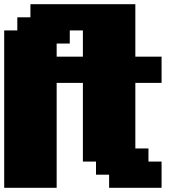

<svg xmlns="http://www.w3.org/2000/svg" viewBox="-20 -895 915 915"><path d="M500 0H750V-125H687.5V-187.5H625V-500H750V-625H625V-875H125V-812.5H62.5V-750H0V0H250V-500H375V-125H437.5V-62.5H500ZM375 -625H250V-687.5H312.5V-750H375Z"/></svg>

Font: Faithful 32x
Style: Bold
Weight: 400
Foundry: Faithful Resource Pack
Version: Version 1.0; January 27, 2023